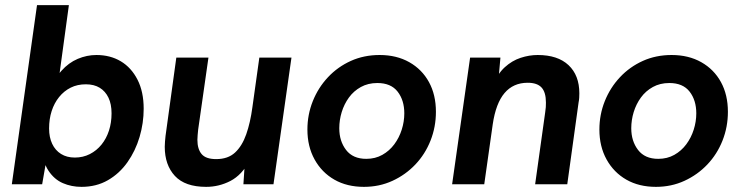

<svg xmlns="http://www.w3.org/2000/svg" viewBox="-20 -717 2889 747"><path d="M297 10Q258 10 224.5 -4.5Q191 -19 168.5 -53Q146 -87 141 -146L167 -132L144 0H26L124 -697H248L202 -360L174 -359Q191 -410 219 -441.5Q247 -473 282.5 -488Q318 -503 355 -503Q409 -503 450 -478.5Q491 -454 515 -407Q539 -360 539 -294Q539 -238 523 -184Q507 -130 476 -86Q445 -42 400 -16Q355 10 297 10ZM271 -104Q303 -104 329.5 -117.5Q356 -131 375 -154.5Q394 -178 404 -209Q414 -240 414 -276Q414 -312 402 -337Q390 -362 368 -375.5Q346 -389 314 -389Q281 -389 255 -376Q229 -363 210 -339.5Q191 -316 181 -285Q171 -254 171 -217Q171 -183 183 -157.5Q195 -132 217.5 -118Q240 -104 271 -104Z M782 10Q700 10 660.5 -32.5Q621 -75 621 -146Q621 -157 622 -167Q623 -177 624 -188L666 -493H791L751 -213Q750 -202 749 -192Q748 -182 748 -173Q748 -137 764.5 -117.5Q781 -98 821 -98Q867 -98 894.5 -123.5Q922 -149 938 -194.5Q954 -240 962 -300L989 -493H1114L1044 0H927L934 -107L952 -93Q921 -36 876.5 -13Q832 10 782 10Z M1396 10Q1330 10 1281 -18Q1232 -46 1204 -96.5Q1176 -147 1176 -213Q1176 -271 1197 -323.5Q1218 -376 1256 -416.5Q1294 -457 1345 -480Q1396 -503 1457 -503Q1523 -503 1572.5 -475Q1622 -447 1649 -397.5Q1676 -348 1676 -282Q1676 -223 1655 -170Q1634 -117 1596 -77Q1558 -37 1507 -13.5Q1456 10 1396 10ZM1405 -99Q1440 -99 1467.5 -114.5Q1495 -130 1514 -155.5Q1533 -181 1543 -212.5Q1553 -244 1553 -276Q1553 -327 1527 -360.5Q1501 -394 1448 -394Q1412 -394 1384 -378.5Q1356 -363 1337.5 -337.5Q1319 -312 1309.5 -281Q1300 -250 1300 -218Q1300 -168 1326.5 -133.5Q1353 -99 1405 -99Z M1739 0 1809 -493H1927L1917 -381L1897 -385Q1916 -430 1944 -455.5Q1972 -481 2005.5 -492Q2039 -503 2072 -503Q2150 -503 2192 -463.5Q2234 -424 2234 -354Q2234 -345 2233.5 -336.5Q2233 -328 2231 -318L2187 0H2062L2101 -279Q2103 -291 2103.5 -300Q2104 -309 2104 -318Q2104 -358 2087 -376.5Q2070 -395 2033 -395Q1977 -395 1943 -355Q1909 -315 1897 -233L1864 0Z M2532 10Q2466 10 2417 -18Q2368 -46 2340 -96.5Q2312 -147 2312 -213Q2312 -271 2333 -323.5Q2354 -376 2392 -416.5Q2430 -457 2481 -480Q2532 -503 2593 -503Q2659 -503 2708.5 -475Q2758 -447 2785 -397.5Q2812 -348 2812 -282Q2812 -223 2791 -170Q2770 -117 2732 -77Q2694 -37 2643 -13.5Q2592 10 2532 10ZM2541 -99Q2576 -99 2603.5 -114.5Q2631 -130 2650 -155.5Q2669 -181 2679 -212.5Q2689 -244 2689 -276Q2689 -327 2663 -360.5Q2637 -394 2584 -394Q2548 -394 2520 -378.5Q2492 -363 2473.5 -337.5Q2455 -312 2445.5 -281Q2436 -250 2436 -218Q2436 -168 2462.5 -133.5Q2489 -99 2541 -99Z"/></svg>

Font: Hanken Grotesk
Style: Bold Italic
Weight: 700
Italic angle: -8°
Designer: Alfredo Marco Pradil
Foundry: Hanken Design Co.
Version: Version 3.013